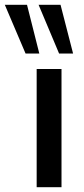

<svg xmlns="http://www.w3.org/2000/svg" viewBox="-78 -776 349 796"><path d="M74 0V-490H177V0ZM167 -554 82 -756H173L225 -554ZM28 -554 -58 -756H34L85 -554Z"/></svg>

Font: Nunito Sans 11pt SemiBold
Style: Regular
Weight: 600
Version: Version 3.101;gftools[0.9.27]